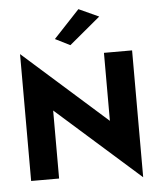

<svg xmlns="http://www.w3.org/2000/svg" viewBox="-64 -1018 921 1108"><g transform="rotate(-5 397.0 -464.5)"><path d="M548 -911 368 -761 282 -804 432 -964ZM557 -700H720V35L236 -394V0H74V-735L557 -306Z"/></g></svg>

Font: Jost*
Style: Bold
Weight: 700
Version: Version 3.7